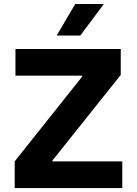

<svg xmlns="http://www.w3.org/2000/svg" viewBox="-20 -956 696 976"><path d="M54.7 -135.7H243.2H601.6V0H54.7ZM401.4 -571.3 397.9 -559.6V-577.1L593.8 -575.2L243.2 -135.7L246.1 -151.4V-133.8L54.7 -135.7ZM58.6 -707H593.8V-575.2L401.4 -571.3H58.6ZM507.8 -935.5H362.3L268.1 -775.4H388.2Z"/></svg>

Font: Wanted Sans Variable
Style: Regular
Weight: 400
Designer: Original Design by Kil Hyung-jin and Kang Hanbin, Wanted Lab, Inc; Hangeul from Source Han Sans by Jang Soo-young and Ka
Foundry: Wanted Lab, Inc.
Version: Version 1.003;Glyphs 3.2 (3227)